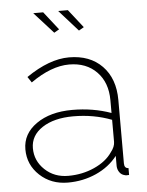

<svg xmlns="http://www.w3.org/2000/svg" viewBox="-53 -774 636 828"><g transform="rotate(-5 265.0 -360.5)"><path d="M122.1 -731H165L227.1 -651.9L205.1 -639.2ZM230 -731H272L334 -651.9L312 -639.2ZM37.1 -148.9Q37.1 -216.3 97.4 -258.5Q157.7 -300.8 252.9 -300.8Q342.8 -300.8 420.9 -272.9V-328.1Q420.9 -404.8 376 -450.9Q331.1 -497.1 256.8 -497.1Q179.2 -497.1 89.8 -434.1L73.2 -459Q173.3 -527.8 258.8 -527.8Q349.1 -527.8 402.1 -473.4Q455.1 -418.9 455.1 -326.2V-51.8Q455.1 -29.8 473.1 -29.8V0Q459 1.5 454.1 -1Q440.4 -3.9 432.1 -15.4Q423.8 -26.9 422.9 -42V-86.9Q387.2 -41 330.3 -15.6Q273.4 9.8 208 9.8Q135.3 9.8 86.2 -36.1Q37.1 -82 37.1 -148.9ZM402.8 -104Q420.9 -126.5 420.9 -147.9V-243.2Q343.8 -272.9 254.9 -272.9Q171.9 -272.9 120.8 -239.5Q69.8 -206.1 69.8 -150.9Q69.8 -96.2 110.6 -57.6Q151.4 -19 211.9 -19Q272.9 -19 325 -42.5Q377 -65.9 402.8 -104Z"/></g></svg>

Font: Rawline ExtraLight
Style: Regular
Weight: 275
Designer: Matt McInerney, Pablo Impallari, Rodrigo Fuenzalida
Foundry: Matt McInerney, Pablo Impallari, Rodrigo Fuenzalida
Version: Version 4.020;PS 004.020;hotconv 1.0.88;makeotf.lib2.5.64775